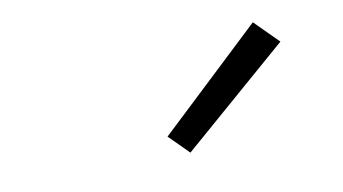

<svg xmlns="http://www.w3.org/2000/svg" viewBox="-39 -872 678 379"><g transform="rotate(-10 300.0 -682.0)"><path d="M317 -566 278 -605 483 -798 530 -751Z"/></g></svg>

Font: Iosevka Curly Slab LtEx
Style: Italic
Weight: 300
Width: 7
Italic angle: -9°
Monospace: yes
Designer: Belleve Invis
Foundry: Belleve Invis
Version: Version 11.1.0; ttfautohint (v1.8.3)